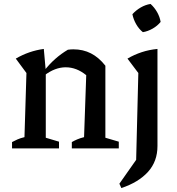

<svg xmlns="http://www.w3.org/2000/svg" viewBox="-20 -752 897 973"><path d="M41 0V-32Q54 -39 68.5 -45.5Q83 -52 104 -57L114 -382L60 -455Q127 -494 202 -504L212 -392V-54L279 -34V0ZM344 0V-32Q356 -39 371 -45.5Q386 -52 406 -57L417 -371L514 -419V-54L582 -34V0ZM205 -370 202 -391Q229 -426 259.5 -453Q290 -480 324 -500Q331 -501 338.5 -501.5Q346 -502 352 -502Q401 -502 441 -481.5Q481 -461 514 -419L417 -371Q368 -411 313 -411Q259 -411 205 -370ZM595 201 585 179 670 58 681 -382 626 -455Q660 -475 698 -487.5Q736 -500 778 -504V-12Q778 66 730 119Q682 172 595 201ZM743 -732Q763 -714 776.5 -690Q790 -666 794 -641Q778 -621 753.5 -607Q729 -593 704 -589Q684 -605 670 -629.5Q656 -654 651 -680Q669 -700 693 -714Q717 -728 743 -732Z"/></svg>

Font: Piazzolla Thin SemiBold
Style: Regular
Weight: 600
Version: Version 2.005